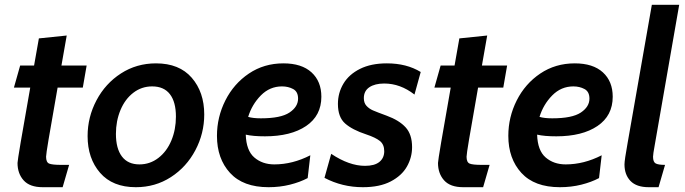

<svg xmlns="http://www.w3.org/2000/svg" viewBox="-20 -770 2853 800"><path d="M53 -91Q53 -107 106 -405H38L64 -497H122L142 -610L258 -622L236 -497H341L325 -405H220Q193 -252 182.5 -189.5Q172 -127 172 -117Q172 -94 184.5 -88.5Q197 -83 236 -83H268L241 10H158Q104 10 78.5 -18.5Q53 -47 53 -91Z M345 -203Q345 -282 382 -352Q419 -422 484 -464Q549 -506 630 -506Q727 -506 779 -446Q831 -386 831 -293Q831 -214 794 -144Q757 -74 692 -32Q627 10 546 10Q449 10 397 -50Q345 -110 345 -203ZM713 -284Q713 -345 688 -377.5Q663 -410 614 -410Q570 -410 535.5 -383.5Q501 -357 482 -311.5Q463 -266 463 -212Q463 -151 488 -118Q513 -85 561 -85Q605 -85 640 -112Q675 -139 694 -184.5Q713 -230 713 -284Z M884 -204Q884 -282 919 -351.5Q954 -421 1017 -463.5Q1080 -506 1161 -506Q1237 -506 1278 -468.5Q1319 -431 1319 -367Q1319 -288 1255.5 -245Q1192 -202 1084 -202Q1034 -202 1004 -209Q1006 -143 1039.5 -114Q1073 -85 1123 -85Q1199 -85 1273 -123L1262 -28Q1230 -11 1188 -0.5Q1146 10 1099 10Q993 10 938.5 -49.5Q884 -109 884 -204ZM1222 -359Q1222 -388 1201.5 -399Q1181 -410 1155 -410Q1104 -410 1067 -372.5Q1030 -335 1014 -283Q1034 -277 1067 -277Q1150 -277 1186 -301Q1222 -325 1222 -359Z M1332 -29 1360 -129Q1435 -79 1501 -79Q1541 -79 1561 -95.5Q1581 -112 1581 -140Q1581 -168 1563 -182.5Q1545 -197 1506 -210Q1448 -229 1418 -255.5Q1388 -282 1388 -337Q1388 -383 1411 -421.5Q1434 -460 1480 -483Q1526 -506 1592 -506Q1674 -506 1733 -470L1707 -376Q1648 -422 1581 -422Q1542 -422 1519 -406.5Q1496 -391 1496 -361Q1496 -341 1507 -329Q1518 -317 1534 -310Q1550 -303 1591 -288Q1643 -269 1670 -239.5Q1697 -210 1697 -157Q1697 -114 1675.5 -76Q1654 -38 1608 -14Q1562 10 1492 10Q1406 10 1332 -29Z M1805 -91Q1805 -107 1858 -405H1790L1816 -497H1874L1894 -610L2010 -622L1988 -497H2093L2077 -405H1972Q1945 -252 1934.5 -189.5Q1924 -127 1924 -117Q1924 -94 1936.5 -88.5Q1949 -83 1988 -83H2020L1993 10H1910Q1856 10 1830.5 -18.5Q1805 -47 1805 -91Z M2098 -204Q2098 -282 2133 -351.5Q2168 -421 2231 -463.5Q2294 -506 2375 -506Q2451 -506 2492 -468.5Q2533 -431 2533 -367Q2533 -288 2469.5 -245Q2406 -202 2298 -202Q2248 -202 2218 -209Q2220 -143 2253.5 -114Q2287 -85 2337 -85Q2413 -85 2487 -123L2476 -28Q2444 -11 2402 -0.5Q2360 10 2313 10Q2207 10 2152.5 -49.5Q2098 -109 2098 -204ZM2436 -359Q2436 -388 2415.5 -399Q2395 -410 2369 -410Q2318 -410 2281 -372.5Q2244 -335 2228 -283Q2248 -277 2281 -277Q2364 -277 2400 -301Q2436 -325 2436 -359Z M2582 -85Q2582 -102 2595 -174L2696 -750H2810L2708 -165Q2701 -127 2701 -117Q2701 -95 2712 -89Q2723 -83 2751 -83L2724 10H2683Q2632 10 2607 -16Q2582 -42 2582 -85Z"/></svg>

Font: Cabin SemiBold
Style: Italic
Weight: 600
Italic angle: -7°
Designer: Pablo Impallari
Foundry: Pablo Impallari. http://www.impallari.com Igino Marini. http://www.ikern.com
Version: Version 2.200